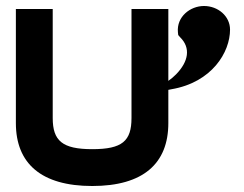

<svg xmlns="http://www.w3.org/2000/svg" viewBox="-20 -610 813 641"><path d="M419 -216C419 -139 388 -112 288 -112C188 -112 156 -140 156 -216V-580H33V-199C33 -64 118 11 288 11C458 11 542 -64 542 -199V-310L552 -312C688 -335 748 -436 748 -511C748 -556 708 -590 661 -590C615 -590 569 -554 574 -502L575 -493L581 -486C618 -450 609 -404 568 -362C560 -354 552 -347 542 -340V-580H419Z"/></svg>

Font: Charger
Style: Hemi
Weight: 900
Designer: Jasper
Foundry: Cannot Into Space Fonts
Version: Version 0.99